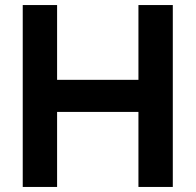

<svg xmlns="http://www.w3.org/2000/svg" viewBox="-20 -740 774 760"><path d="M206 0H70V-720H206V-424H528V-720H664V0H528V-297H206Z"/></svg>

Font: Hauora ExtraBold
Style: Regular
Weight: 800
Designer: Wayne Shih
Foundry: WCYS
Version: Version 1.001